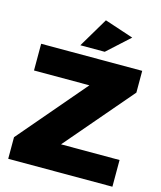

<svg xmlns="http://www.w3.org/2000/svg" viewBox="-134 -1028 946 1125"><g transform="rotate(15 339.5 -466.0)"><path d="M24 0V-131L372 -539H36V-701H649V-569L301 -162H656V0ZM260 -752 367 -932 542 -874 408 -752Z"/></g></svg>

Font: Trueno
Style: ExBd
Weight: 800
Designer: Julieta Ulanovsky
Foundry: Julieta Ulanovsky
Version: Version 3.001b